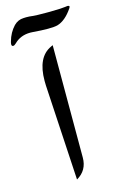

<svg xmlns="http://www.w3.org/2000/svg" viewBox="-129 -832 546 884"><g transform="rotate(-15 144.5 -389.5)"><path d="M166 -619.6C119.6 -598.1 96.7 -549.8 96.7 -474.6C96.7 -467.3 96.7 -460 97.2 -452.1L123.5 2.4C158.2 -17.6 175.3 -47.9 175.3 -88.4V-624ZM100.6 -706.1C130.4 -703.6 154.8 -702.6 174.3 -702.6C195.3 -702.6 210.4 -704.1 219.7 -706.5C245.6 -713.9 270.5 -734.4 293.5 -768.6C295.4 -772 296.4 -774.4 296.4 -775.9C296.4 -777.8 295.4 -779.3 293.5 -779.8C292 -780.3 290 -780.8 287.6 -780.8C284.2 -780.8 280.3 -780.3 275.9 -779.3C267.6 -777.8 243.7 -776.4 203.1 -775.9H184.1C154.3 -775.9 132.8 -776.4 120.6 -777.8C110.4 -779.3 100.1 -779.8 89.8 -779.8C85.9 -779.8 82 -779.8 78.1 -779.3C60.1 -778.8 44.9 -772 31.7 -758.8C13.7 -739.7 1.5 -717.3 -5.9 -690.4C-7.3 -685.5 -8.3 -681.6 -8.3 -678.2V-676.8C-8.3 -667 -1 -668 -0.5 -668C3.4 -668 8.3 -670.9 13.7 -676.3C33.7 -696.3 59.1 -706.5 90.8 -706.5C94.2 -706.5 97.2 -706.5 100.6 -706.1Z"/></g></svg>

Font: Gandom
Style: Regular
Weight: 400
Foundry: DejaVu fonts team - Redesigned by Saber Rastikerdar - Based on Samim Font
Version: Version 0.8